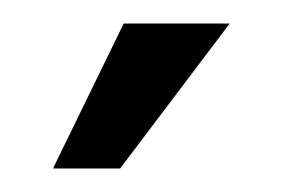

<svg xmlns="http://www.w3.org/2000/svg" viewBox="-20 -675 240 163"><path d="M175 -655H85L25 -532H82L175 -655Z"/></svg>

Font: Tajawal Medium
Style: Regular
Weight: 500
Designer: Boutros Fonts
Foundry: Created by Boutros International 2017
Version: Version 1.700